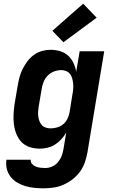

<svg xmlns="http://www.w3.org/2000/svg" viewBox="-20 -798 640 1041"><path d="M216 223Q191 223 166 220.5Q141 218 117.5 211Q94 204 73 191.5Q52 179 37.5 160.5Q23 142 17 118Q11 94 15 68H147Q145 81 154 91Q163 101 175 105.5Q187 110 199.5 111.5Q212 113 225 113Q244 113 262.5 105Q281 97 294 81.5Q307 66 314 48Q321 30 324 11L339 -79Q328 -60 312.5 -43Q297 -26 278 -14Q259 -2 237.5 3Q216 8 196 8Q167 8 141 -0.5Q115 -9 97 -27.5Q79 -46 69 -71Q59 -96 55.5 -123Q52 -150 53.5 -178Q55 -206 59 -234L76 -334Q80 -357 86 -380Q92 -403 103 -424.5Q114 -446 129 -466Q144 -486 164 -500.5Q184 -515 207.5 -521.5Q231 -528 254 -528Q281 -528 306 -520.5Q331 -513 349 -496.5Q367 -480 378 -457Q389 -434 393 -409L412 -520H545L454 29Q449 56 440 82.5Q431 109 414 132.5Q397 156 373.5 174Q350 192 324 203.5Q298 215 270.5 219Q243 223 216 223ZM254 -102Q272 -102 289.5 -107Q307 -112 322 -124Q337 -136 345.5 -153.5Q354 -171 357 -188L373 -288Q376 -303 377 -317Q378 -331 376.5 -345Q375 -359 371.5 -372.5Q368 -386 360 -396.5Q352 -407 339 -412.5Q326 -418 312 -418Q293 -418 273 -410.5Q253 -403 238.5 -388Q224 -373 216.5 -354Q209 -335 206 -316L189 -216Q187 -203 186.5 -189.5Q186 -176 188 -163.5Q190 -151 194.5 -139.5Q199 -128 207.5 -119Q216 -110 228.5 -106Q241 -102 254 -102ZM324 -569 264 -631 431 -778 504 -702Z"/></svg>

Font: Iosevka HT Extrabold Extended
Style: Italic
Weight: 800
Width: 7
Italic angle: -9°
Monospace: yes
Designer: Belleve Invis
Foundry: Belleve Invis
Version: Version 32.3.0; ttfautohint (v1.8.4)